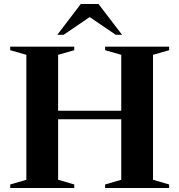

<svg xmlns="http://www.w3.org/2000/svg" viewBox="-20 -938 895 958"><path d="M270 -41 350.5 -17.5V0H31V-17.5L111.5 -41V-664.5L31 -687.5V-705H350.5V-687.5L270 -664.5ZM743.5 -41 824 -17.5V0H504.5V-17.5L585 -41V-664.5L504.5 -687.5V-705H824V-687.5L743.5 -664.5ZM182.5 -343V-385.5H671.5V-343ZM406.5 -867H448.5L297.5 -764.5H266L383 -918H471.5L589 -764.5H557.5Z"/></svg>

Font: Newsreader 60pt SemiBold
Style: Regular
Weight: 600
Designer: Hugues Gentile
Foundry: Production Type
Version: Version 1.003